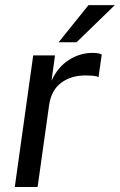

<svg xmlns="http://www.w3.org/2000/svg" viewBox="-20 -746 478 766"><path d="M112.5 -525H199.5L185.5 -424Q210.5 -478.5 254.8 -506.8Q299 -535 349 -535Q375 -535 386 -528.5L373 -438Q367.5 -441.5 357 -443Q346.5 -444.5 337 -444.5Q331.5 -445 321 -445Q263 -445 223.8 -415.5Q184.5 -386 176 -327L130 0H39ZM438 -725.5 285.5 -577.5H214L333 -725.5Z"/></svg>

Font: 1883 Sans
Style: Italic
Weight: 400
Italic angle: -8°
Designer: 1883 Sans project is a fork of Public Sans.
Version: Version 1.009